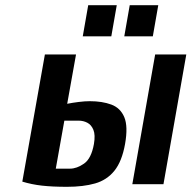

<svg xmlns="http://www.w3.org/2000/svg" viewBox="-20 -710 738 740"><path d="M238 10Q182 10 142 5.5Q102 1 66 -10L153 -500H273L239 -310Q259 -314 283 -317Q307 -320 326 -320Q374 -320 409 -307Q444 -294 459 -258.5Q474 -223 462 -155Q450 -88 421 -52Q392 -16 346.5 -3Q301 10 238 10ZM490 0 578 -500H698L610 0ZM195 -60H250Q276 -60 304 -79.5Q332 -99 342 -155Q348 -190 340 -209.5Q332 -229 316.5 -237Q301 -245 283 -245H228ZM459 -570 480 -690H590L569 -570ZM299 -570 320 -690H430L409 -570Z"/></svg>

Font: Cuprum
Style: Bold Italic
Weight: 700
Italic angle: -10°
Designer: Jovanny Lemonad
Foundry: Jovanny Lemonad
Version: Version 3.000